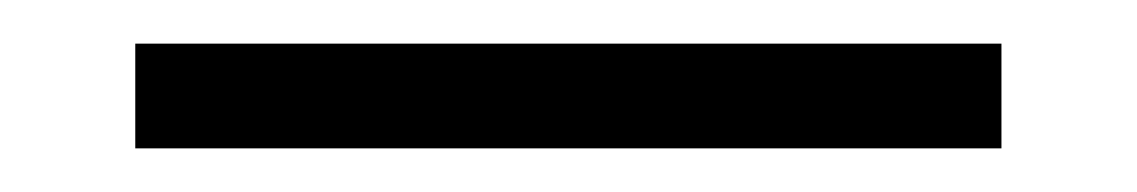

<svg xmlns="http://www.w3.org/2000/svg" viewBox="-20 40 521 88"><path d="M42 60H439V108H42Z"/></svg>

Font: Encode Sans Compressed
Style: Light
Weight: 300
Designer: Pablo Impallari, Andres Torresi
Foundry: Pablo Impallari, Andres Torresi
Version: Version 1.000; ttfautohint (v1.00) -l 8 -r 50 -G 200 -x 14 -